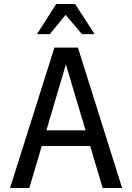

<svg xmlns="http://www.w3.org/2000/svg" viewBox="-20 -936 658 956"><path d="M491 0 429 -209H188L126 0H30L251 -699H368L588 0ZM211 -287H406L308 -615ZM164 -766 260 -916H354L451 -766H388L307 -862L228 -766Z"/></svg>

Font: Fragment Mono SC
Style: Regular
Weight: 400
Monospace: yes
Designer: Wei Huang based on Nimbus Sans by URW Studio, based on Helvetica by Max Miedinger.
Foundry: Wei Huang
Version: Version 1.012; ttfautohint (v1.8.4.7-5d5b)